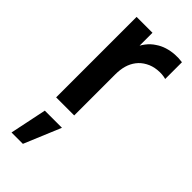

<svg xmlns="http://www.w3.org/2000/svg" viewBox="-256 -594 911 911"><g transform="rotate(45 199.5 -138.0)"><path d="M76.5 82.5 38.1 267.5H114.4L191.6 82.5ZM70 0V-540H176.5V-408.5L163.5 -425.5Q174 -453.2 190.9 -475.3Q207.8 -497.5 230.5 -511.7Q249.8 -525.1 274 -532.7Q298.2 -540.2 323.8 -542Q349.3 -543.8 374.2 -540V-427.5Q348.6 -434.8 317.8 -431.6Q286.9 -428.5 262.3 -414.7Q237.9 -401.4 222.1 -380.7Q206.2 -359.9 198.7 -333.9Q191.2 -307.8 191.2 -274.3V0Z"/></g></svg>

Font: Hauora
Style: Regular
Weight: 400
Designer: Wayne Shih
Foundry: WCYS
Version: Version 1.001